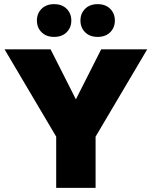

<svg xmlns="http://www.w3.org/2000/svg" viewBox="-20 -906 732 926"><path d="M251 0V-247L2 -668H224L346 -427L468 -668H690L441 -247V0ZM241 -728Q203 -728 180.5 -750.5Q158 -773 158 -807Q158 -841 180.5 -863.5Q203 -886 241 -886Q279 -886 301.5 -863.5Q324 -841 324 -807Q324 -773 301.5 -750.5Q279 -728 241 -728ZM451 -728Q413 -728 390.5 -750.5Q368 -773 368 -807Q368 -841 390.5 -863.5Q413 -886 451 -886Q489 -886 511.5 -863.5Q534 -841 534 -807Q534 -773 511.5 -750.5Q489 -728 451 -728Z"/></svg>

Font: Celebes Black
Style: Regular
Weight: 900
Designer: Anugrah Pasau
Foundry: Lafontype
Version: Version 1.000; ttfautohint (v1.8.4)